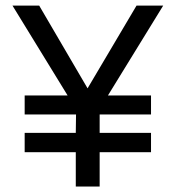

<svg xmlns="http://www.w3.org/2000/svg" viewBox="-20 -679 640 699"><path d="M373 -331.5H529.8V-262.2H342.8V-195.3H529.8V-125H342.8V0H255.9V-125H69.8V-195.3H255.9L256.8 -262.2H69.8V-331.5H226.1L25.4 -658.7H122.6L298.8 -357.4L477.1 -658.7H574.2Z"/></svg>

Font: Liberation Mono
Style: Regular
Weight: 400
Monospace: yes
Designer: Steve Matteson
Foundry: Ascender Corporation
Version: Version 2.1.5